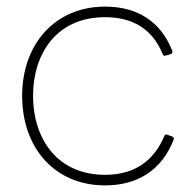

<svg xmlns="http://www.w3.org/2000/svg" viewBox="-20 -537 589 581"><path d="M501 -124 487 -129C482 -132 479 -129 477 -125C446 -51 388 -8 298 -8C151 -8 80 -120 80 -247C80 -372 149 -485 298 -485C384 -485 442 -447 472 -374C474 -369 476 -367 482 -369L496 -373C502 -375 503 -378 501 -384C467 -470 398 -517 298 -517C147 -517 47 -404 47 -247C47 -89 146 24 298 24C396 24 469 -22 505 -113C507 -118 506 -122 501 -124Z"/></svg>

Font: LINE Seed JP_OTF Thin
Style: Regular
Weight: 250
Designer: LY Corporation & Fontrix & Fontworks
Version: Version 1.007